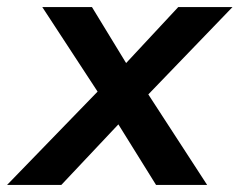

<svg xmlns="http://www.w3.org/2000/svg" viewBox="-74 -525 680 545"><path d="M-54 0 203 -265 46 -505H187L284 -346L432 -505H586L347 -257L514 0H369L262 -172L100 0Z"/></svg>

Font: Mulish
Style: Bold Italic
Weight: 700
Italic angle: -9°
Designer: Vernon Adams
Foundry: Vernon Adams
Version: Version 3.603; ttfautohint (v1.8.3)